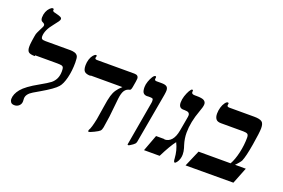

<svg xmlns="http://www.w3.org/2000/svg" viewBox="-106 -1168 2264 1536"><g transform="rotate(20 1025.5 -400.0)"><path d="M116 -415 114 -408Q75 -408 61 -420Q47 -432 47 -465Q47 -482 50 -504Q51 -511 52 -519Q53 -527 55 -538.5Q57 -550 58 -557Q61 -579 68 -592Q78 -612 82 -621Q88 -634 94 -645Q100 -656 100 -664Q100 -672 94 -677Q88 -682 79 -686Q63 -693 63 -719Q63 -744 72 -767Q81 -789 95 -803Q109 -817 119 -817Q129 -817 129 -809L128 -803Q128 -792 152 -788Q181 -781 197 -774Q210 -768 210 -757Q210 -750 201 -736Q195 -727 169 -694Q116 -630 116 -576Q116 -562 124 -556Q132 -550 154 -550H361Q390 -550 406 -544Q422 -538 430 -524Q437 -511 437 -470Q437 -399 422 -339Q407 -279 383 -252Q354 -218 252 -159L199 -128Q149 -98 149 -60L150 -36Q150 -13 134 2Q118 17 95 17Q73 17 64 5Q55 -7 55 -21Q55 -64 91 -108Q127 -152 226 -207Q290 -243 313 -261Q336 -280 348 -306Q360 -333 360 -368Q360 -392 356 -400Q352 -409 341 -412Q330 -415 293 -415Z M587 -415V-412Q552 -412 536 -426Q521 -440 521 -479Q521 -504 529 -530Q537 -554 550 -569Q563 -584 572 -584Q580 -584 580 -576L577 -569L576 -560Q576 -549 594 -549H911Q947 -549 947 -518L944 -492L936 -445Q931 -416 921 -415Q894 -410 879 -388Q864 -366 858 -316L853 -267Q843 -152 827 -62Q823 -39 813 -29Q803 -19 770 -3Q734 14 728 14Q721 14 721 7Q721 4 723 -2Q737 -22 754 -105L771 -212Q781 -281 791 -314Q800 -345 815 -367Q831 -391 858 -415Z M1072 -415 1070 -414Q1045 -414 1034 -429Q1024 -443 1024 -476Q1024 -498 1033 -524Q1042 -550 1054 -569Q1066 -588 1077 -588Q1084 -588 1084 -579L1082 -566Q1082 -552 1099 -552H1141Q1173 -552 1186 -542Q1199 -532 1199 -509Q1199 -497 1195 -472L1119 -44Q1116 -32 1110 -26Q1106 -22 1096 -14Q1068 6 1061 6Q1054 6 1054 1L1120 -378L1121 -392Q1121 -409 1114 -412Q1107 -415 1090 -415Z M1318 -139 1314 -136Q1390 -136 1410 -246L1429 -353Q1433 -373 1433 -383Q1433 -396 1424 -404Q1414 -412 1388 -412H1378Q1338 -412 1338 -459Q1338 -485 1347 -514Q1357 -544 1369 -565Q1382 -587 1390 -587Q1398 -587 1398 -579L1397 -569Q1397 -551 1425 -551H1439Q1486 -551 1503 -541Q1521 -530 1521 -510Q1521 -497 1516 -480Q1512 -465 1504 -444Q1465 -339 1465 -248Q1465 -198 1481 -147L1488 -125Q1496 -98 1496 -72Q1496 -52 1490 -34Q1484 -16 1474 -3Q1464 10 1458 10Q1447 10 1446 -24Q1444 -55 1436 -87Q1428 -118 1413 -148Q1378 -104 1326 0H1193L1245 -139Z M1954 0 1547 1 1607 -138H1880Q1904 -180 1919 -246Q1934 -312 1934 -375Q1934 -398 1925 -405Q1915 -413 1888 -413H1697Q1666 -413 1654 -430Q1642 -446 1642 -475Q1642 -502 1650 -529Q1657 -553 1670 -571Q1682 -588 1693 -588Q1701 -588 1701 -581L1699 -566Q1699 -553 1718 -553H1930Q1977 -553 1996 -539Q2014 -526 2014 -485Q2014 -449 1996 -341Q1978 -233 1960 -191Q1956 -183 1942 -166Q1927 -148 1917 -139H2009Z"/></g></svg>

Font: Libra Serif Modern
Style: Bold Italic
Weight: 700
Italic angle: -12°
Designer: Stefan Peev, Context Ltd
Foundry: Stefan Peev, Context Ltd
Version: Version 1.000